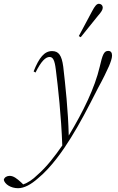

<svg xmlns="http://www.w3.org/2000/svg" viewBox="-164 -731 620 1011"><path d="M-69 260C-36 260 0 240 36 208C107 150 170 58 209 -5C257 -82 295 -155 352 -267C382 -322 396 -352 410 -383C418 -402 426 -424 426 -438C426 -452 421 -463 406 -463C383 -463 376 -443 361 -379C335 -268 275 -145 198 -17C195 -147 180 -285 169 -380C161 -440 145 -462 110 -462C70 -462 42 -428 13 -355L23 -349C53 -409 76 -431 97 -431C115 -431 124 -414 130 -364C142 -268 158 -125 164 35C125 91 82 148 32 191C9 214 -18 232 -42 240L-52 230C-75 209 -93 195 -113 195C-127 195 -141 202 -144 216C-139 239 -107 260 -69 260ZM251 -541 261 -535C291 -573 322 -610 352 -648C369 -667 377 -680 377 -690C377 -704 367 -711 357 -711C345 -711 336 -700 321 -672C298 -628 274 -585 251 -541Z"/></svg>

Font: Source Serif 4 Display Light
Style: Italic
Weight: 300
Italic angle: -12°
Designer: Frank Grießhammer
Foundry: Adobe Systems Incorporated
Version: Version 4.004;hotconv 1.0.117;makeotfexe 2.5.65602